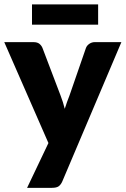

<svg xmlns="http://www.w3.org/2000/svg" viewBox="-24 -716 589 900"><path d="M0 0ZM268 134.5Q261 150 251 157.2Q241 164.5 219 164.5H103L203 -45.5L-4 -518.5H133Q151 -518.5 160.8 -510.5Q170.5 -502.5 175 -491.5L260 -268Q272 -237 279.5 -206Q284.5 -222 290.2 -237.8Q296 -253.5 302 -269L379 -491.5Q383.5 -503 395 -510.8Q406.5 -518.5 420 -518.5H545ZM126 -695.5H436V-600.5H126Z"/></svg>

Font: Lato Black
Style: Regular
Weight: 900
Designer: Lukasz Dziedzic
Foundry: tyPoland Lukasz Dziedzic
Version: Version 2.007; 2014-02-27